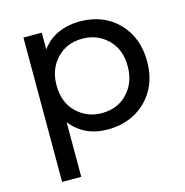

<svg xmlns="http://www.w3.org/2000/svg" viewBox="-107 -635 896 930"><g transform="rotate(-15 341.0 -170.5)"><path d="M187 194H91V-530H183V-446Q217 -492 266 -513.5Q315 -535 372 -535Q493 -535 566.5 -459Q640 -383 640 -265Q640 -181 604.5 -120.5Q569 -60 508.5 -27Q448 6 372 6Q254 6 187 -80ZM364 -78Q444 -78 493.5 -131Q543 -184 543 -265Q543 -351 491 -401Q439 -451 364 -451Q286 -451 236 -398.5Q186 -346 186 -265Q186 -178 238.5 -128Q291 -78 364 -78Z"/></g></svg>

Font: Argentum Novus
Style: Regular
Weight: 400
Designer: Julieta Ulanovsky
Foundry: Julieta Ulanovsky
Version: Version 7.20;July 27, 2021;FontCreator 13.0.0.2683 64-bit